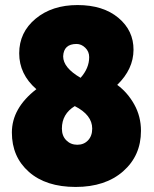

<svg xmlns="http://www.w3.org/2000/svg" viewBox="-20 -729 610 760"><path d="M538 -211Q538 -113 467.5 -51Q397 11 279.5 11Q162 11 94.5 -48.5Q27 -108 27 -204.5Q27 -301 124 -376Q56 -435 56 -518Q56 -601 121 -655Q186 -709 287 -709Q388 -709 448.5 -658.5Q509 -608 508.5 -531.5Q508 -455 444 -393Q485 -363 511.5 -315.5Q538 -268 538 -211ZM225 -220Q225 -191 242.5 -173.5Q260 -156 286 -156Q312 -156 328.5 -173.5Q345 -191 345 -220Q345 -274 276 -309Q225 -278 225 -220ZM333 -503Q333 -525 317.5 -540Q302 -555 283 -555Q232 -555 230 -506Q230 -461 299 -421Q333 -459 333 -503Z"/></svg>

Font: Lilita One Rus
Style: Regular
Weight: 400
Designer: Juan Montoreano
Foundry: Juan Montoreano
Version: Version 1.002